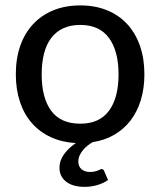

<svg xmlns="http://www.w3.org/2000/svg" viewBox="-20 -536 608 728"><path d="M365 105Q372 105 374.5 111.5L389.5 146.5Q374 158 350.5 165.2Q327 172.5 301 172.5Q256 172.5 230.8 152.8Q205.5 133 205.5 100Q205.5 73 222.5 49.2Q239.5 25.5 267.5 6.5Q215 3.5 173 -15.8Q131 -35 101.2 -68.8Q71.5 -102.5 55.8 -149.5Q40 -196.5 40 -254.5Q40 -314.5 57 -362.8Q74 -411 106 -445Q138 -479 183 -497.2Q228 -515.5 284.5 -515.5Q340.5 -515.5 385.5 -497.2Q430.5 -479 462 -445Q493.5 -411 510.5 -362.8Q527.5 -314.5 527.5 -254.5Q527.5 -201 514 -156.8Q500.5 -112.5 475 -79.2Q449.5 -46 413.2 -25Q377 -4 331.5 3Q322 8.5 312.2 16Q302.5 23.5 294.8 33Q287 42.5 282 53.2Q277 64 277 76.5Q277 95 289 105.5Q301 116 321 116Q332 116 339.2 114.2Q346.5 112.5 351.5 110.5Q356.5 108.5 359.5 106.8Q362.5 105 365 105ZM284.5 -67Q357 -67 393.2 -116Q429.5 -165 429.5 -254Q429.5 -342.5 393.2 -392Q357 -441.5 284.5 -441.5Q247.5 -441.5 220 -428.8Q192.5 -416 174.2 -392Q156 -368 147 -333Q138 -298 138 -254Q138 -165 174 -116Q210 -67 284.5 -67Z"/></svg>

Font: Lato Medium
Style: Regular
Weight: 500
Designer: Lukasz Dziedzic
Foundry: tyPoland Lukasz Dziedzic
Version: Version 2.006; 2014-01-15